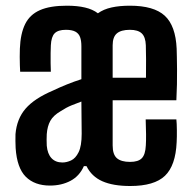

<svg xmlns="http://www.w3.org/2000/svg" viewBox="-20 -628 660 657"><path d="M151 7Q98.5 7 68.2 -23.2Q38 -53.5 33.5 -121.5Q33 -132.5 32.8 -145.5Q32.5 -158.5 33 -169Q37.5 -221.5 67.5 -256.2Q97.5 -291 161 -318Q185 -329.5 209.2 -339.2Q233.5 -349 258.5 -357Q258.5 -376 258.5 -394.8Q258.5 -413.5 258.5 -432Q258.5 -450.5 258.5 -469.5Q258.5 -488.5 254 -501Q249.5 -513.5 237.8 -519.8Q226 -526 205.5 -526Q179 -526 167.2 -514.2Q155.5 -502.5 154 -473Q153.5 -463.5 153.2 -446.5Q153 -429.5 153.2 -411.8Q153.5 -394 154 -382.5H49Q48.5 -390.5 48 -404.5Q47.5 -418.5 47.5 -433.8Q47.5 -449 48 -461.5Q50 -513 66 -545.5Q82 -578 116.5 -593.2Q151 -608.5 208.5 -608.5Q245 -608.5 271.2 -602.2Q297.5 -596 315 -582.5Q334.5 -596.5 361.8 -602.5Q389 -608.5 424.5 -608.5Q506.5 -608.5 543.8 -574.2Q581 -540 584.5 -461.5Q585 -451.5 585.2 -433Q585.5 -414.5 585.8 -390.5Q586 -366.5 585.5 -339.5Q585 -312.5 583.5 -285H365.5Q365.5 -246.5 365.5 -207.8Q365.5 -169 365.5 -130.5Q365.5 -99 380.2 -86.5Q395 -74 425 -74Q453 -74 465.2 -86.5Q477.5 -99 479 -130.5Q480 -145.5 479.8 -168.5Q479.5 -191.5 478.5 -219.5H583.5Q585 -206 585.2 -182.8Q585.5 -159.5 584.5 -141.5Q581 -61.5 544.5 -26.5Q508 8.5 425.5 8.5Q367 8.5 330.2 -7.8Q293.5 -24 276 -59.5H267Q252 -25.5 221.2 -9.2Q190.5 7 151 7ZM193.5 -72Q208 -72 223.2 -79Q238.5 -86 249 -107.2Q259.5 -128.5 259.5 -170.5Q259.5 -195.5 259 -223.5Q258.5 -251.5 258.5 -280.5Q243 -275 224.8 -267.5Q206.5 -260 187.5 -247.5Q162.5 -233 152.2 -214.5Q142 -196 140 -169Q139.5 -160 139.5 -149.8Q139.5 -139.5 140 -129.5Q142.5 -101.5 156.2 -86.8Q170 -72 193.5 -72ZM365.5 -362H479.5Q480 -394 479.8 -425.2Q479.5 -456.5 479 -473Q478 -501.5 465 -513.8Q452 -526 424.5 -526Q394.5 -526 380 -513.8Q365.5 -501.5 365.5 -473Q365.5 -443.5 365.5 -416Q365.5 -388.5 365.5 -362Z"/></svg>

Font: Big Shoulders Display Thin
Style: Bold
Weight: 700
Version: Version 2.002